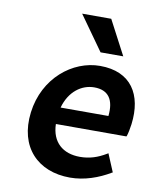

<svg xmlns="http://www.w3.org/2000/svg" viewBox="-83 -782 692 858"><g transform="rotate(10 263.5 -353.5)"><path d="M293 12C359 12 422 -11 474 -42L478 -44L444 -125L439 -122C401 -99 364 -87 321 -87C243 -87 192 -131 190 -213H510L512 -217C516 -229 520 -249 523 -271C540 -407 481 -503 340 -503C216 -503 91 -404 71 -245C51 -84 148 12 293 12ZM331 -404C396 -404 423 -363 415 -289H198C219 -365 274 -404 331 -404ZM434 -563 352 -719H220L331 -563Z"/></g></svg>

Font: Falling Sky
Style: MedObl
Weight: 500
Designer: Paul D. Hunt
Foundry: Adobe Systems Incorporated
Version: Version 1.02